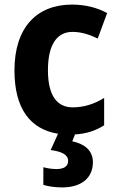

<svg xmlns="http://www.w3.org/2000/svg" viewBox="-20 -577 513 837"><path d="M385 130C385 75 343 49 295 39L307 9C358 6 399 -8 434 -31V-150C392 -124 346 -109 297 -109C228 -109 189 -161 189 -271C189 -382 228 -438 296 -438C333 -438 369 -427 406 -409L447 -520C405 -543 353 -557 294 -557C141 -557 43 -458 43 -270C43 -101 114 -13 233 6L201 77C250 84 277 97 277 125C277 148 259 160 226 160C207 160 188 157 169 152V229C189 235 217 240 251 240C336 240 385 198 385 130Z"/></svg>

Font: Noto Sans Thai Looped SemiCondensed
Style: Bold
Weight: 700
Width: 4
Designer: Sasikarn Vongin, Ben Mitchell
Foundry: The Fontpad Ltd
Version: Version 1.001